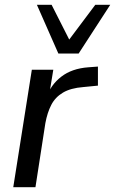

<svg xmlns="http://www.w3.org/2000/svg" viewBox="-20 -776 477 796"><path d="M35 0 112 -487H201L182 -371H172Q190 -424 234 -458Q278 -492 346 -497L386 -500V-421L325 -415Q273 -411 241 -392Q209 -373 192.5 -341Q176 -309 168 -265L127 0ZM222 -554 133 -756H194L267 -612L375 -756H437L306 -554Z"/></svg>

Font: Nunito Sans 12pt ExtraLight 12pt Medium
Style: Italic
Weight: 500
Italic angle: -9°
Version: Version 3.101;gftools[0.9.27]